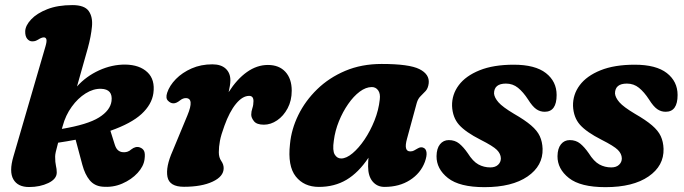

<svg xmlns="http://www.w3.org/2000/svg" viewBox="-20 -740 2754 773"><path d="M163 -553Q169 -573.5 166.8 -581.5Q164.5 -589.5 156.5 -589.5Q147.5 -589.5 133.5 -580.5Q126.5 -576.5 121.8 -575Q117 -573.5 108.5 -573.5Q97.5 -574 89.2 -584.2Q81 -594.5 81.5 -614.5Q82.5 -637.5 105.5 -662Q128.5 -686.5 170.5 -703Q212.5 -719.5 271.5 -719.5Q320 -719.5 337 -695.8Q354 -672 350.2 -632.8Q346.5 -593.5 333.5 -546L290 -392Q327 -433 379 -456.8Q431 -480.5 485 -480Q542 -479 573.5 -449.2Q605 -419.5 597.5 -364.5Q591 -319 549.8 -281Q508.5 -243 424.5 -213.5L441.5 -159.5Q446.5 -143 454.2 -136Q462 -129 472 -127.5Q493.5 -124.5 508.5 -138.5Q526.5 -152.5 543 -146.5Q555.5 -142 560.2 -131.8Q565 -121.5 562 -99Q558.5 -70.5 534 -43.8Q509.5 -17 472 -0.8Q434.5 15.5 391.5 11.5Q360 8.5 341 -14.5Q322 -37.5 311.5 -76.5L284.5 -177.5Q251 -171 214 -165.5Q207 -139.5 204.5 -128.2Q202 -117 202 -109.5Q202 -86 205.2 -72.8Q208.5 -59.5 208.5 -45.5Q208.5 -19.5 174.8 -3.2Q141 13 97 13Q51.5 13 33.8 -18Q16 -49 34 -110ZM232.5 -233Q231 -227 229 -221Q333 -238.5 378.5 -267Q424 -295.5 429 -333Q435 -381 387 -382.5Q356 -383.5 324.8 -364Q293.5 -344.5 268.8 -310.2Q244 -276 232.5 -233Z M677 -324Q666 -324.5 656 -334.8Q646 -345 653 -366.5Q662.5 -395.5 688.2 -421.8Q714 -448 751.5 -464.5Q789 -481 835 -481Q870 -481 888.8 -463.5Q907.5 -446 907.5 -417Q907.5 -406.5 905.5 -394.5Q903.5 -382.5 900.5 -369Q934 -421.5 974.2 -450Q1014.5 -478.5 1058.5 -478.5Q1103.5 -478.5 1129 -450.8Q1154.5 -423 1154.5 -375Q1154.5 -335 1138 -304Q1121.5 -273 1095.8 -255.5Q1070 -238 1042.5 -238Q1013.5 -238 1002.5 -252Q991.5 -266 991.5 -278Q991.5 -291 996 -304.2Q1000.5 -317.5 1000.5 -333Q1000.5 -354 983 -354Q956.5 -354 930.2 -322.2Q904 -290.5 883.5 -233.5Q870 -197 865.5 -173Q861 -149 861 -127Q861 -106 870.8 -92Q880.5 -78 880.5 -63Q880.5 -29.5 836.2 -8.8Q792 12 720.5 12Q662 12 654.2 -28Q646.5 -68 675 -132L734.5 -275.5Q763.5 -345 728 -345Q716.5 -345 705 -336Q699 -331 691.5 -327.2Q684 -323.5 677 -324Z M1618.5 -181Q1604.5 -130.5 1631.5 -130.5Q1640.5 -130.5 1646.5 -133.8Q1652.5 -137 1661 -142Q1675.5 -151 1687 -144Q1695.5 -139.5 1697.2 -125.8Q1699 -112 1690.5 -88Q1673.5 -42.5 1630.5 -15Q1587.5 12.5 1528 12.5Q1498.5 12.5 1480.2 -9.2Q1462 -31 1462 -70Q1462 -88.5 1463.5 -105Q1423.5 -45 1375 -16.2Q1326.5 12.5 1264 12.5Q1204 12.5 1170.8 -29.5Q1137.5 -71.5 1147.5 -160Q1153 -219.5 1181 -276.8Q1209 -334 1256.8 -380.5Q1304.5 -427 1370 -454.8Q1435.5 -482.5 1516.5 -482.5Q1627 -482.5 1668.5 -461.8Q1710 -441 1706 -404.5Q1703.5 -384.5 1693.8 -373.8Q1684 -363 1673.5 -353Q1663 -343 1658 -326ZM1324 -174Q1318 -134 1327.5 -118Q1337 -102 1353.5 -102Q1374.5 -102 1399.5 -123Q1424.5 -144 1447.8 -178.5Q1471 -213 1487.8 -255Q1504.5 -297 1509 -339.5Q1512 -363 1502.5 -376.2Q1493 -389.5 1477 -389.5Q1453 -389.5 1428.2 -371Q1403.5 -352.5 1381.8 -321.2Q1360 -290 1344.5 -251.8Q1329 -213.5 1324 -174Z M1954 -66Q1974 -66 1985.2 -76.5Q1996.5 -87 1996.5 -102.5Q1996 -121 1980.5 -136.5Q1965 -152 1914.5 -177.5Q1854.5 -208 1828.2 -237.5Q1802 -267 1800 -313.5Q1799 -359.5 1827 -397Q1855 -434.5 1910.8 -457Q1966.5 -479.5 2048.5 -479.5Q2134.5 -479.5 2177.8 -445.8Q2221 -412 2221 -357.5Q2221 -290 2173 -290Q2154 -290 2138.8 -300.8Q2123.5 -311.5 2106 -339.5Q2086.5 -369.5 2065.5 -386.5Q2044.5 -403.5 2017 -403.5Q1969 -403.5 1969 -363.5Q1970.5 -347 1986.8 -328.2Q2003 -309.5 2049 -282Q2093.5 -256.5 2118.2 -235.2Q2143 -214 2153.2 -191.8Q2163.5 -169.5 2164.5 -141Q2166.5 -72.5 2104 -29.5Q2041.5 13.5 1930.5 13.5Q1830 13.5 1783.5 -23.2Q1737 -60 1737.5 -111.5Q1738 -142.5 1751.5 -159.2Q1765 -176 1787 -176Q1811.5 -176 1828.8 -162Q1846 -148 1863 -123.5Q1884 -90 1906 -78Q1928 -66 1954 -66Z M2441 -66Q2461 -66 2472.2 -76.5Q2483.5 -87 2483.5 -102.5Q2483 -121 2467.5 -136.5Q2452 -152 2401.5 -177.5Q2341.5 -208 2315.2 -237.5Q2289 -267 2287 -313.5Q2286 -359.5 2314 -397Q2342 -434.5 2397.8 -457Q2453.5 -479.5 2535.5 -479.5Q2621.5 -479.5 2664.8 -445.8Q2708 -412 2708 -357.5Q2708 -290 2660 -290Q2641 -290 2625.8 -300.8Q2610.5 -311.5 2593 -339.5Q2573.5 -369.5 2552.5 -386.5Q2531.5 -403.5 2504 -403.5Q2456 -403.5 2456 -363.5Q2457.5 -347 2473.8 -328.2Q2490 -309.5 2536 -282Q2580.5 -256.5 2605.2 -235.2Q2630 -214 2640.2 -191.8Q2650.5 -169.5 2651.5 -141Q2653.5 -72.5 2591 -29.5Q2528.5 13.5 2417.5 13.5Q2317 13.5 2270.5 -23.2Q2224 -60 2224.5 -111.5Q2225 -142.5 2238.5 -159.2Q2252 -176 2274 -176Q2298.5 -176 2315.8 -162Q2333 -148 2350 -123.5Q2371 -90 2393 -78Q2415 -66 2441 -66Z"/></svg>

Font: Fraunces 9pt SuperSoft
Style: Bold Italic
Weight: 700
Italic angle: -16°
Version: Version 1.000;[b76b70a41]